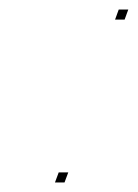

<svg xmlns="http://www.w3.org/2000/svg" viewBox="-20 -474 289 402"><path d="M99.2 -103 102.9 -113H122.9L119.2 -103L118.8 -102L115.1 -92H95.1L98.8 -102ZM224.9 -444 228.6 -454H248.6L244.9 -444L244.6 -443L240.9 -433H220.9L224.6 -443Z"/></svg>

Font: Nordica Plus
Style: NordicaClassicUltLtCondObl
Weight: 300
Version: Version 1.01